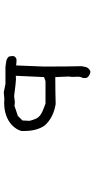

<svg xmlns="http://www.w3.org/2000/svg" viewBox="245 -752 509 1040"><g transform="rotate(90 500.0 -231.5)"><path d="M500 -53 533 -57 553 -55 607 -73 632 -98 634 -136Q630 -154 623 -170Q616 -186 600 -197Q588 -205 572 -211Q556 -217 541 -223H419L397 -215L390 -62L409 -63Q423 -63 500 -53ZM479 3 435 -6H342Q328 -8 313.5 -10Q299 -12 288 -22Q283 -30 283 -46Q283 -60 301 -66Q318 -66 334 -64L340 -215Q340 -346 338 -418Q340 -429 342 -439Q344 -449 350.5 -455.5Q357 -462 361 -464Q365 -466 369 -466Q374 -466 381 -463Q388 -460 393.5 -455.5Q399 -451 402 -443V-426Q395 -413 395 -397L396 -372Q396 -360 394 -349L397 -276Q470 -276 543 -278Q617 -266 659 -219Q689 -176 689 -109V-93Q683 -67 657 -41Q611 1 535 1L515 0Z"/></g></svg>

Font: Yozai
Style: Regular
Weight: 400
Designer: LXGW / Y.OzVox
Foundry: LXGW / Y.OzVox
Version: Version 0.861;October 22, 2024